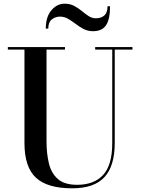

<svg xmlns="http://www.w3.org/2000/svg" viewBox="-20 -1005 763 1040"><path d="M305 -915Q280 -915 260.8 -899.8Q241.5 -884.5 241.5 -850H228Q228 -914 258.5 -949.5Q289 -985 330 -985Q359.5 -985 382 -973Q404.5 -961 423 -945.5Q441.5 -930 459.8 -918Q478 -906 499 -906Q528 -906 545.2 -921.2Q562.5 -936.5 562.5 -971H576Q576 -900 554.2 -868Q532.5 -836 484 -836Q455.5 -836 432.8 -848Q410 -860 389.8 -875.5Q369.5 -891 349 -903Q328.5 -915 305 -915ZM22.5 -750H332V-736.5H232V-240Q232 -174 244.8 -120.5Q257.5 -67 293.2 -35.5Q329 -4 398 -4Q489 -4 538.5 -57.2Q588 -110.5 588 -230V-736.5H495.5V-750H697.5V-736.5H601.5V-230Q601.5 -106.5 546 -45.8Q490.5 15 370.5 15Q236 15 174.2 -42.8Q112.5 -100.5 112.5 -230V-736.5H22.5Z"/></svg>

Font: Bodoni* 16 Medium
Style: Regular
Weight: 500
Version: Version 2.2